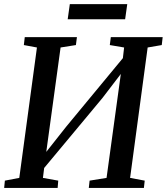

<svg xmlns="http://www.w3.org/2000/svg" viewBox="-20 -926 822 946"><path d="M0.5 0 4 -36 75 -49.5 162 -692 97.5 -704 102 -743H359L354 -704L278.5 -692L202 -134L181 -143.5L307.5 -303.5L616 -676.5L580 -592.5L591.5 -692L521 -704L526 -743H781.5L777 -704L707.5 -692L621 -49.5L693 -36L689 0H417.5L421.5 -36L505 -49.5L581 -603L603.5 -598.5L485 -443.5L166.5 -61L202 -133.5L191.5 -49.5L267 -36L264 0ZM324 -905.5H607L596.5 -831H313.5Z"/></svg>

Font: Merriweather 48pt Medium
Style: Italic
Weight: 500
Italic angle: -7.8°
Version: Version 2.101